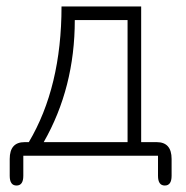

<svg xmlns="http://www.w3.org/2000/svg" viewBox="-20 -481 574 593"><path d="M52 0V62Q52 92 31 92Q10 92 10 62V10Q10 -42 56 -42H69Q170 -212 170 -461H416V-42H464Q510 -42 510 10V62Q510 92 489 92Q468 92 468 62V0ZM374 -42V-419H211Q211 -210 115 -42Z"/></svg>

Font: Jura Light
Style: Regular
Weight: 300
Designer: Daniel Johnson, Alexei Vanyashin
Foundry: Daniel Johnson
Version: Version 5.103